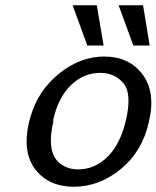

<svg xmlns="http://www.w3.org/2000/svg" viewBox="-20 -702 595 730"><path d="M256 -682H348L374 -529H312ZM431 -682H524L549 -529H487ZM90 -237Q93 -249 96 -258Q124 -357 204.5 -422Q285 -487 376 -487Q471 -487 522 -419Q573 -351 546 -238Q521 -126 439 -59Q357 8 261 8Q166 8 115 -57Q64 -122 90 -237ZM182 -245Q182 -244 182 -242.5Q182 -241 183 -240Q171 -192 174 -153Q178 -105 207 -81.5Q236 -58 277 -58Q341 -58 389.5 -106.5Q438 -155 459 -246Q482 -345 450 -385Q416 -425 361 -425Q298 -425 249.5 -378Q201 -331 182 -245Z"/></svg>

Font: Coval
Style: Book Italic
Weight: 350
Foundry: Context Ltd
Version: Version 001.000